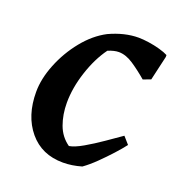

<svg xmlns="http://www.w3.org/2000/svg" viewBox="-95 -550 603 643"><g transform="rotate(20 206.0 -228.0)"><path d="M197 12Q121 12 76.5 -41.5Q32 -95 32 -180Q32 -227 53 -279.5Q74 -332 109.5 -376Q145 -420 189 -443Q243 -468 293 -468Q308 -468 329 -465Q350 -462 369.5 -456.5Q389 -451 400 -445V-438L380 -351L353 -341Q325 -365 298.5 -382.5Q272 -400 247 -400Q231 -400 209 -391Q179 -350 160 -292Q141 -234 141 -181Q141 -139 154 -103.5Q167 -68 197 -47Q216 -50 245.5 -67Q275 -84 306 -105.5Q337 -127 360 -143L382 -118Q369 -101 349 -79Q329 -57 306.5 -35Q284 -13 263 2Q229 12 197 12Z"/></g></svg>

Font: Labrada SemiBold
Style: Italic
Weight: 600
Italic angle: -7°
Designer: Mercedes Jáuregui
Foundry: Omnibus-Type Team
Version: Version 1.000; ttfautohint (v1.8.4.7-5d5b)